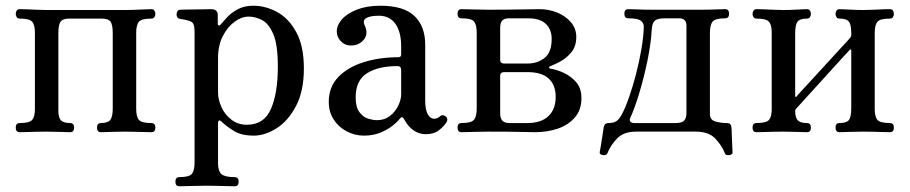

<svg xmlns="http://www.w3.org/2000/svg" viewBox="-20 -462 3179 671"><path d="M49 0Q35 0 35 -16Q35 -32 49 -32Q83 -32 92.5 -43Q102 -54 102 -81V-348Q102 -375 92.5 -386Q83 -397 49 -397Q42 -397 38.5 -402Q35 -407 35 -413Q35 -420 38.5 -425Q42 -430 49 -430Q56 -430 72 -429.5Q88 -429 107 -428Q126 -427 142 -427H415Q439 -427 469 -428.5Q499 -430 509 -430Q516 -430 519.5 -425Q523 -420 523 -413Q523 -407 519.5 -402Q516 -397 509 -397Q475 -397 465.5 -386Q456 -375 456 -348V-81Q456 -54 465.5 -43Q475 -32 509 -32Q523 -32 523 -16Q523 0 509 0Q499 0 469 -1Q439 -2 415 -2Q392 -2 367.5 -1Q343 0 333 0Q319 0 319 -16Q319 -32 333 -32Q357 -32 365.5 -43Q374 -54 374 -83V-346Q374 -375 366.5 -386Q359 -397 336 -397H221Q199 -397 191.5 -386Q184 -375 184 -346V-75Q184 -50 193.5 -41Q203 -32 225 -32Q239 -32 239 -16Q239 0 225 0Q215 0 190.5 -1Q166 -2 142 -2Q126 -2 107 -1.5Q88 -1 72 -0.5Q56 0 49 0Z M607 189Q593 189 593 173Q593 157 607 157Q642 157 651 145Q660 133 660 106V-347Q660 -371 655.5 -379Q651 -387 638 -390Q632 -392 623.5 -393.5Q615 -395 609 -396Q597 -398 597 -412Q597 -418 600.5 -423Q604 -428 610 -428Q613 -428 628 -428.5Q643 -429 661.5 -429Q680 -429 696 -429.5Q712 -430 718 -430Q741 -430 741 -409V-380Q741 -374 744.5 -373Q748 -372 752 -377Q760 -387 774.5 -402.5Q789 -418 811.5 -430Q834 -442 865 -442Q908 -442 948.5 -420Q989 -398 1015.5 -349.5Q1042 -301 1042 -223Q1042 -143 1014 -90.5Q986 -38 945.5 -13Q905 12 867 12Q824 12 798 -4Q772 -20 754 -37Q748 -43 745 -40.5Q742 -38 742 -33V108Q742 136 754 146.5Q766 157 800 157Q814 157 814 173Q814 189 800 189Q794 189 776 188.5Q758 188 737.5 187.5Q717 187 701 187Q677 187 647 188Q617 189 607 189ZM843 -26Q903 -26 927 -81.5Q951 -137 951 -229Q951 -306 935 -343Q919 -380 895.5 -392Q872 -404 849 -404Q825 -404 800.5 -386.5Q776 -369 759 -336.5Q742 -304 742 -259V-139Q742 -114 754 -87.5Q766 -61 789 -43.5Q812 -26 843 -26Z M1252 12Q1220 12 1191.5 -3Q1163 -18 1146 -44.5Q1129 -71 1129 -106Q1129 -158 1162 -192.5Q1195 -227 1250.5 -244.5Q1306 -262 1372 -262Q1382 -262 1382 -272V-300Q1382 -350 1362 -378.5Q1342 -407 1304 -407Q1274 -407 1260 -399Q1246 -391 1255 -372Q1268 -344 1251.5 -323.5Q1235 -303 1206 -303Q1185 -303 1171 -318Q1157 -333 1157 -352Q1157 -374 1175 -394.5Q1193 -415 1227.5 -428.5Q1262 -442 1309 -442Q1391 -442 1428.5 -406Q1466 -370 1466 -306V-112Q1466 -78 1475 -62.5Q1484 -47 1497 -47Q1509 -47 1517 -55Q1527 -64 1539 -54Q1547 -46 1540 -34Q1530 -19 1513 -6Q1496 7 1468 7Q1444 7 1424.5 -7Q1405 -21 1392 -46Q1386 -58 1377 -47Q1369 -36 1351 -22Q1333 -8 1308 2Q1283 12 1252 12ZM1297 -42Q1324 -42 1343 -57Q1362 -72 1372 -93Q1382 -114 1382 -133V-217Q1382 -231 1369 -231Q1302 -231 1262.5 -206Q1223 -181 1223 -122Q1223 -87 1236.5 -69.5Q1250 -52 1267.5 -47Q1285 -42 1297 -42Z M1593 0Q1579 0 1579 -16Q1579 -32 1593 -32Q1628 -32 1637 -44Q1646 -56 1646 -83V-347Q1646 -375 1637 -386.5Q1628 -398 1593 -398Q1579 -398 1579 -414Q1579 -430 1593 -430Q1604 -430 1634 -429Q1664 -428 1687 -428Q1750 -428 1801 -429Q1852 -430 1865 -430Q1898 -430 1927.5 -418Q1957 -406 1975.5 -384Q1994 -362 1994 -333Q1994 -300 1976.5 -279Q1959 -258 1938 -247Q1917 -236 1904 -231Q1899 -230 1899 -226.5Q1899 -223 1904 -222Q1925 -219 1950 -207.5Q1975 -196 1993.5 -175Q2012 -154 2012 -119Q2012 -78 1989 -51.5Q1966 -25 1929.5 -12.5Q1893 0 1850 0Q1837 0 1799.5 -1Q1762 -2 1687 -2Q1663 -2 1633.5 -1Q1604 0 1593 0ZM1759 -32H1824Q1871 -32 1896.5 -56Q1922 -80 1922 -124Q1922 -165 1897.5 -187.5Q1873 -210 1823 -210H1742Q1728 -210 1728 -197V-65Q1728 -32 1759 -32ZM1742 -240H1824Q1858 -240 1883 -259.5Q1908 -279 1908 -326Q1908 -359 1887.5 -378.5Q1867 -398 1826 -398H1759Q1742 -398 1735 -390Q1728 -382 1728 -364V-253Q1728 -240 1742 -240Z M2087 80Q2074 78 2076 69Q2077 65 2080 46.5Q2083 28 2086 8.5Q2089 -11 2090 -18Q2093 -32 2106 -32Q2126 -32 2135.5 -39.5Q2145 -47 2153 -62Q2165 -84 2178 -121Q2191 -158 2202.5 -202Q2214 -246 2221.5 -290Q2229 -334 2230 -368Q2230 -382 2219 -390Q2208 -398 2176 -398Q2162 -398 2162 -414Q2162 -430 2176 -430Q2186 -430 2209 -429Q2232 -428 2260 -428H2430Q2458 -428 2481 -429Q2504 -430 2514 -430Q2528 -430 2528 -414Q2528 -398 2514 -398Q2480 -398 2470.5 -386.5Q2461 -375 2461 -347V-63Q2461 -43 2480 -37.5Q2499 -32 2520 -32Q2535 -32 2536 -18Q2537 -11 2537.5 9Q2538 29 2539 47.5Q2540 66 2540 69Q2542 78 2529 80Q2516 82 2513 73Q2503 47 2480 22.5Q2457 -2 2412 -2H2203Q2159 -2 2136 22.5Q2113 47 2103 73Q2100 82 2087 80ZM2196 -32H2341Q2363 -32 2371 -40.5Q2379 -49 2379 -68V-372Q2379 -398 2353 -398H2304Q2280 -398 2270 -391Q2260 -384 2258 -362Q2255 -310 2243 -251.5Q2231 -193 2215 -139.5Q2199 -86 2182 -48Q2179 -41 2183.5 -36.5Q2188 -32 2196 -32Z M2624 0Q2610 0 2610 -16Q2610 -32 2624 -32Q2658 -32 2667.5 -43Q2677 -54 2677 -81V-348Q2677 -375 2667.5 -386Q2658 -397 2624 -397Q2617 -397 2613.5 -402Q2610 -407 2610 -413Q2610 -420 2613.5 -425Q2617 -430 2624 -430Q2631 -430 2647 -429.5Q2663 -429 2682 -428Q2701 -427 2717 -427Q2741 -427 2765.5 -428.5Q2790 -430 2800 -430Q2807 -430 2810.5 -425Q2814 -420 2814 -413Q2814 -407 2810.5 -402Q2807 -397 2800 -397Q2775 -397 2767 -386Q2759 -375 2759 -346V-127Q2759 -120 2764 -125Q2765 -127 2778.5 -141.5Q2792 -156 2813 -179Q2834 -202 2857 -227Q2880 -252 2901 -275Q2922 -298 2936 -313Q2950 -328 2951 -330Q2955 -334 2955 -340V-346Q2955 -375 2947 -386Q2939 -397 2914 -397Q2907 -397 2903.5 -402Q2900 -407 2900 -413Q2900 -420 2903.5 -425Q2907 -430 2914 -430Q2924 -430 2948.5 -428.5Q2973 -427 2997 -427Q3013 -427 3032 -428Q3051 -429 3067.5 -429.5Q3084 -430 3090 -430Q3097 -430 3100.5 -425Q3104 -420 3104 -413Q3104 -407 3100.5 -402Q3097 -397 3090 -397Q3056 -397 3046.5 -386Q3037 -375 3037 -348V-81Q3037 -54 3046.5 -43Q3056 -32 3090 -32Q3104 -32 3104 -16Q3104 0 3090 0Q3084 0 3067.5 -0.5Q3051 -1 3032 -1.5Q3013 -2 2997 -2Q2973 -2 2948.5 -1Q2924 0 2914 0Q2900 0 2900 -16Q2900 -32 2914 -32Q2939 -32 2947 -43Q2955 -54 2955 -83V-286Q2955 -288 2953.5 -289Q2952 -290 2950 -288Q2948 -286 2929 -265.5Q2910 -245 2883.5 -215.5Q2857 -186 2830 -156.5Q2803 -127 2784.5 -106.5Q2766 -86 2764 -84Q2759 -79 2759 -75Q2759 -50 2768.5 -41Q2778 -32 2800 -32Q2814 -32 2814 -16Q2814 0 2800 0Q2790 0 2765.5 -1Q2741 -2 2717 -2Q2701 -2 2682 -1.5Q2663 -1 2647 -0.5Q2631 0 2624 0Z"/></svg>

Font: Zen Old Mincho
Style: Regular
Weight: 400
Designer: Yoshimichi Ohira
Foundry: Positype
Version: Version 1.001